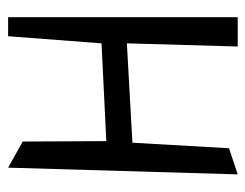

<svg xmlns="http://www.w3.org/2000/svg" viewBox="-88 -532 620 485"><g transform="rotate(-90 222.5 -290.0)"><path d="M347 0H421V-580H373L355 -344L108 -332L107 -543L41 -580L24 0L90 -22L104 -266L355 -280Z"/></g></svg>

Font: Stormblade
Style: Regular
Weight: 400
Designer: Mew Too
Foundry: Cannot Into Space Fonts
Version: Version 0.77